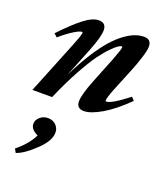

<svg xmlns="http://www.w3.org/2000/svg" viewBox="-136 -518 798 925"><g transform="rotate(20 263.0 -56.0)"><path d="M24.9 0 134.3 -271Q157.7 -328.6 157.7 -340.3Q157.7 -344.7 153.8 -344.7Q147.9 -344.7 136.2 -339.6Q124.5 -334.5 100.3 -318.4Q76.2 -302.2 48.3 -277.8L31.7 -293Q95.2 -359.9 137.7 -392.3Q180.2 -424.8 211.9 -424.8Q249.5 -424.8 249.5 -387.2Q249.5 -353.5 220.7 -280.8L158.7 -126Q191.9 -194.3 225.6 -247.3Q259.3 -300.3 288.3 -333.3Q317.4 -366.2 346.4 -387.2Q375.5 -408.2 398.7 -416.5Q421.9 -424.8 443.8 -424.8Q481 -424.8 481 -387.2Q481 -369.6 468.8 -330.1Q456.5 -290.5 441.4 -253.9L393.6 -136.7Q374 -87.4 374 -72.8Q374 -68.8 377.9 -68.8Q404.3 -68.8 487.3 -133.3L502 -117.2Q436 -52.2 381.1 -20.5Q326.2 11.2 292 11.2Q254.4 11.2 254.4 -25.9Q254.4 -58.6 284.2 -134.8L337.9 -269Q361.3 -329.6 361.3 -340.8Q361.3 -344.7 357.4 -344.7Q353 -344.7 342.3 -338.4Q331.5 -332 309.1 -309.6Q286.6 -287.1 261 -252.2Q235.4 -217.3 199 -151.1Q162.6 -85 126 0ZM53.2 313 42.5 293.9Q98.1 249.5 123.5 197.8Q85 179.7 85 151.9Q85 131.3 102.1 116.5Q119.1 101.6 143.1 101.6Q167.5 101.6 183.6 117.2Q199.7 132.8 199.7 155.8Q199.7 198.2 147.5 247.6Q93.8 299.3 53.2 313Z"/></g></svg>

Font: Elstob 18pt
Style: Bold Italic
Weight: 700
Italic angle: -20°
Designer: Peter S. Baker
Version: Version 1.015